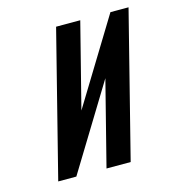

<svg xmlns="http://www.w3.org/2000/svg" viewBox="-82 -570 582 640"><g transform="rotate(-15 209.0 -250.0)"><path d="M282.5 -291.7 104.2 0H41.7L168.3 -500H251.7L177.5 -208.3L355.8 -500H418.3L291.7 0H208.3Z"/></g></svg>

Font: Yulong
Style: Italic
Weight: 400
Italic angle: -14.25°
Designer: GGBotNet
Foundry: f0n7.com
Version: 1.00